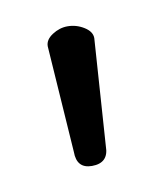

<svg xmlns="http://www.w3.org/2000/svg" viewBox="-39 -802 218 260"><g transform="rotate(-10 70.0 -672.0)"><path d="M69 -768Q81 -768 91.5 -761.5Q102 -755 102 -746L92 -599Q92 -576 69 -576Q48 -576 48 -599L38 -746Q38 -755 48 -761.5Q58 -768 69 -768Z"/></g></svg>

Font: Dosis
Style: Regular
Weight: 400
Designer: Edgar Tolentino, Pablo Impallari, Igino Marini
Foundry: Edgar Tolentino, Pablo Impallari, Igino Marini
Version: Version 1.007